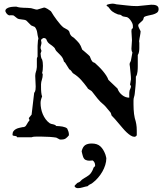

<svg xmlns="http://www.w3.org/2000/svg" viewBox="-20 -735 902 1035"><path d="M106 -49.8 113.3 -51.8Q117.2 -53.7 120.1 -57.9Q123 -62 125.7 -66.9Q128.4 -71.8 131.6 -76.9Q134.8 -82 138.7 -85.9Q138.7 -91.3 137 -93.8Q135.3 -96.2 135.3 -98.6L150.4 -117.2L164.1 -233.9Q170.4 -242.2 171.4 -251.5Q172.4 -260.7 172.4 -268.6L169.9 -326.2Q169.9 -334 171.1 -338.4Q172.4 -342.8 174.3 -350.6Q176.3 -355 177 -361.6Q177.7 -368.2 178.7 -373.5V-418.9Q178.7 -421.4 180.2 -424.8Q181.6 -428.2 182.6 -429.2V-488.3L184.6 -517.1Q185.1 -517.6 186 -522.5Q187 -527.3 187 -527.8Q182.6 -543.5 180.7 -558.8Q178.7 -574.2 169.9 -586.9Q168.9 -586.9 168.5 -588.4Q168 -588.9 167.5 -589.8L147.9 -598.1L122.6 -623.5Q118.2 -627 111.3 -628.2Q104.5 -629.4 97.4 -630.1Q90.3 -630.9 83.5 -632.1Q76.7 -633.3 72.3 -636.7L56.2 -649.4Q53.7 -651.9 50 -652.3Q46.4 -652.8 41 -652.8L28.8 -652.3Q22 -654.8 16.8 -660.6Q11.7 -666.5 8.8 -674.8Q8.8 -683.6 15.9 -688.7Q22.9 -693.8 32.7 -696Q42.5 -698.2 52.5 -698.7Q62.5 -699.2 67.9 -699.2Q78.1 -695.8 87.6 -694.6Q97.2 -693.4 107.2 -693.1Q117.2 -692.9 127.2 -692.6Q137.2 -692.4 147.9 -690.9Q148.4 -690.9 152.3 -689.7Q156.2 -688.5 160.9 -687.3Q165.5 -686 169.9 -684.8Q174.3 -683.6 175.3 -683.6H181.6L217.3 -694.3Q221.2 -694.3 226.3 -692.1Q231.4 -689.9 236.6 -686.8Q241.7 -683.6 246.3 -680.2Q251 -676.8 253.9 -674.8L256.8 -670.9Q261.7 -662.1 269.8 -650.1Q277.8 -638.2 286.9 -626.2Q295.9 -614.3 305.2 -603.5Q314.5 -592.8 322.3 -586.9L345.7 -573.7Q347.7 -572.8 350.6 -568.8Q353.5 -564.9 353.5 -564.5L357.4 -551.8Q360.4 -546.4 362.5 -543.7Q364.7 -541 366.9 -539.1Q369.1 -537.1 372.1 -535.4Q375 -533.7 379.4 -530.3Q388.7 -521 395.3 -514.6Q401.9 -508.3 406.5 -502Q411.1 -495.6 415 -487.8Q418.9 -480 423.3 -467.3Q423.8 -467.3 430.4 -461.7Q437 -456.1 444.6 -449.5Q452.1 -442.9 458.3 -437.3Q464.4 -431.6 463.9 -431.6L469.2 -418.9Q469.2 -417.5 470.7 -414.8Q472.2 -412.1 473.9 -409.2Q475.6 -406.2 477.5 -403.8Q479.5 -401.4 481 -400.4L491.7 -395.5Q502 -386.2 513.2 -375.2Q524.4 -364.3 534.4 -352.3Q544.4 -340.3 552.5 -328.1Q560.5 -315.9 564.5 -304.2L613.3 -257.8Q620.6 -236.8 638.2 -222.7Q655.8 -208.5 676.8 -208.5V-228Q676.8 -232.4 677.2 -237.8Q677.7 -243.2 678.7 -247.6Q678.7 -248 679.9 -250.5Q681.2 -252.9 682.4 -256.3Q683.6 -259.8 684.8 -262.9Q686 -266.1 686 -267.6Q686 -272.9 683.6 -275.1Q681.2 -277.3 681.2 -279.8L686 -307.6Q686 -320.8 684.1 -337.4Q682.1 -354 681.2 -366.7Q681.2 -367.7 680.9 -370.6Q680.7 -373.5 680.2 -377Q679.7 -380.4 679.2 -383.3Q678.7 -386.2 678.7 -387.7V-388.7Q678.7 -393.1 679.7 -396Q680.2 -397.5 681.2 -397.9L685.5 -407.2L693.8 -452.1Q690.4 -457.5 689.5 -462.6Q688.5 -467.8 688.5 -472.2L691.4 -518.6L688.5 -566.9Q688.5 -572.3 689.5 -576.4Q690.4 -580.6 696.3 -583V-595.7Q696.3 -601.6 693.4 -608.9Q690.4 -616.2 685.5 -623.3Q680.7 -630.4 674.8 -636Q668.9 -641.6 662.6 -643.1Q661.6 -643.1 658.7 -643.6Q655.8 -644 652.3 -644.8Q648.9 -645.5 645.8 -646Q642.6 -646.5 641.6 -647L630.4 -654.8Q629.4 -655.3 623.8 -656.2Q618.2 -657.2 616.2 -657.2Q606.4 -661.1 599.1 -664.8Q591.8 -668.5 585.9 -672.9Q580.1 -677.2 575.2 -683.1Q570.3 -689 564.5 -696.8Q562 -700.2 559.3 -700.4Q556.6 -700.7 554.2 -706.1Q555.2 -709 560.3 -710.7Q565.4 -712.4 571.5 -713.6Q577.6 -714.8 583 -715.1Q588.4 -715.3 589.8 -715.3Q592.3 -715.3 592.3 -714.8Q594.2 -714.8 599.4 -713.9Q604.5 -712.9 606.9 -711.9Q637.7 -709 664.3 -705.6Q690.9 -702.1 720.7 -702.1L794.9 -709.5Q801.3 -709.5 808.3 -709Q815.4 -708.5 821.3 -706.3Q827.1 -704.1 831.1 -699.5Q835 -694.8 835 -686.5Q835 -672.9 825.9 -666.5Q816.9 -660.2 804.2 -656.7Q791.5 -653.3 778.3 -650.9Q765.1 -648.4 756.3 -643.1L751 -627L727.5 -605Q726.6 -604 725.8 -600.8Q725.1 -597.7 725.1 -595.7Q725.6 -593.3 727.1 -589.4Q728.5 -585.4 730.5 -581.5Q732.4 -577.6 734.4 -573.7Q736.3 -569.8 737.8 -566.9V-564.5Q737.8 -561 736.8 -554.2Q735.8 -547.4 734.4 -540Q732.9 -532.7 731.9 -526.9Q731 -521 731 -519.5Q730 -518.6 730 -513.7Q730 -511.2 730 -508.8Q730 -506.3 731 -505.4V-475.6Q731 -465.3 729.2 -455.3Q727.5 -445.3 722.7 -438.5V-378.4Q722.7 -372.1 722.4 -364.3Q722.2 -356.4 721.2 -348.9Q720.2 -341.3 718.3 -334Q716.3 -326.7 712.4 -321.8V-308.1Q712.4 -288.6 710.4 -270Q708.5 -251.5 706.5 -231.4Q705.6 -221.2 702.6 -212.4Q699.7 -203.6 699.7 -193.4Q699.7 -183.1 699.7 -170.9Q699.7 -158.7 700.4 -145.8Q701.2 -132.8 702.6 -120.6Q704.1 -108.4 706.5 -98.6Q709.5 -88.9 711.4 -81.3Q713.4 -73.7 714.6 -65.9Q715.8 -58.1 716.6 -49.8Q717.3 -41.5 717.3 -30.3V-5.9Q712.4 2.4 704.1 2.4Q695.3 2.4 684.8 -4.2Q674.3 -10.7 663.3 -21Q652.3 -31.2 641.4 -44.2Q630.4 -57.1 619.6 -69.8Q608.9 -82.5 599.1 -93.8Q589.4 -105 581.5 -112.3Q580.6 -114.3 578.9 -121.1Q577.1 -127.9 574.7 -129.9Q566.9 -138.2 558.1 -149.7Q549.3 -161.1 541 -168.9Q530.8 -176.8 522.5 -185.1Q514.2 -193.4 506.8 -202.4Q499.5 -211.4 492.4 -220.7Q485.4 -230 477.5 -239.7Q474.6 -243.7 470.7 -246.3Q466.8 -249 462.6 -251.2Q458.5 -253.4 455.3 -256.1Q452.1 -258.8 450.7 -262.7Q433.6 -286.1 416.5 -304.9Q399.4 -323.7 377 -337.9Q373 -339.8 370.8 -343Q368.7 -346.2 366.5 -349.4Q364.3 -352.5 361.3 -355.7Q358.4 -358.9 353.5 -361.3Q352.5 -362.8 349.4 -367.9Q346.2 -373 342.3 -379.2Q338.4 -385.3 335 -390.9Q331.5 -396.5 330.6 -397.9L324.7 -402.8Q322.3 -413.1 318.6 -420.2Q314.9 -427.2 309.8 -433.1Q304.7 -439 298.1 -445.3Q291.5 -451.7 283.2 -460.4L278.8 -467.3Q276.4 -474.6 271.5 -479.5Q266.6 -484.4 260.7 -488.8Q254.9 -493.2 248.8 -497.3Q242.7 -501.5 238.3 -506.8Q234.9 -510.7 233.4 -514.4Q231.9 -518.1 230.5 -521.5Q229 -524.9 226.1 -527.1Q223.1 -529.3 216.3 -530.3Q213.4 -530.3 207.3 -526.1Q201.2 -522 201.2 -518.6L203.6 -504.4Q203.6 -499 201.2 -491.2Q198.7 -483.4 198.7 -475.6L203.6 -460.4L198.7 -446.8Q198.7 -439.9 200.7 -429.7Q202.6 -419.4 207 -414.1Q209.5 -406.2 210.4 -397.9Q211.4 -389.6 211.4 -379.9Q211.4 -369.1 210.4 -359.6Q209.5 -350.1 207 -341.3Q210.4 -336.9 210.4 -333.5Q210.4 -325.2 209 -318.4Q207.5 -311.5 205.8 -305.4Q204.1 -299.3 202.6 -293.5Q201.2 -287.6 201.2 -281.2V-265.1Q201.2 -258.8 201.4 -251.5Q201.7 -244.1 202.4 -237.1Q203.1 -230 204.3 -224.1Q205.6 -218.3 207 -215.3Q204.6 -209 203.1 -204.6Q201.7 -200.2 200.7 -196.3Q199.7 -192.4 199.2 -188.5Q198.7 -184.6 198.7 -179.2Q198.7 -164.6 201.7 -149.2Q204.6 -133.8 210.7 -119.4Q216.8 -105 226.1 -92.3Q235.4 -79.6 248.5 -70.3Q252.4 -67.9 257.1 -66.9Q261.7 -65.9 266.4 -64.9Q271 -64 275.4 -62Q279.8 -60.1 283.2 -55.7Q291 -55.7 299.8 -54.9Q308.6 -54.2 316.7 -52.7Q324.7 -51.3 331.5 -48.6Q338.4 -45.9 342.3 -42Q346.2 -33.2 348.9 -25.9Q351.6 -18.6 351.6 -5.9Q343.3 4.9 334.7 11Q326.2 17.1 312 17.1H302.7L283.2 6.8Q268.6 4.4 247.3 2.9Q226.1 1.5 206.5 1.5H173.3Q168 1.5 162.6 2Q157.2 2.4 150.4 4.9H72.3Q70.8 0 66.7 -1Q62.5 -2 58.1 -2.4Q53.7 -2.9 50.5 -3.9Q47.4 -4.9 47.4 -9.3Q47.4 -20.5 52.5 -27.6Q57.6 -34.7 65.7 -39.1Q73.7 -43.5 83.5 -45.7Q93.3 -47.9 102.5 -49.8ZM381.8 268.6Q381.8 267.6 382.3 266.6Q383.3 264.6 384.3 263.7L397 251Q397.5 251 399.7 250Q401.9 249 404.5 247.8Q407.2 246.6 409.2 245.4Q411.1 244.1 411.6 243.7Q412.6 242.7 416.7 238.5Q420.9 234.4 421.9 233.4Q427.7 229 434.6 225.1Q441.4 221.2 448 217Q454.6 212.9 460.9 207.8Q467.3 202.6 471.7 195.3Q472.2 194.8 473.6 192.4Q475.1 189.9 476.8 186.8Q478.5 183.6 480 180.4Q481.4 177.2 481.9 175.3Q482.4 175.3 483.4 171.9Q483.9 170.4 484.4 168.5Q485.4 167.5 488.8 164.3Q492.2 161.1 492.2 160.6Q492.7 160.2 492.7 158.2Q492.7 156.2 492.7 155.3Q492.7 148.4 489.3 141.1Q485.8 133.8 479.5 129.9Q470.7 131.3 461.9 131.3Q450.7 131.3 441.4 127Q432.1 122.6 427.7 109.4Q427.2 108.9 426.3 105.2Q425.3 101.6 424.1 97.2Q422.9 92.8 421.9 88.4Q420.9 84 420.4 81.5V79.1Q426.3 55.7 439.5 47.1Q452.6 38.6 474.6 38.6Q504.4 38.6 521 54Q537.6 69.3 547.9 97.2Q547.9 97.2 548.6 99.6Q549.3 102.1 550.3 105.5Q551.3 108.9 552 112.3Q552.7 115.7 553.2 117.7Q553.2 135.7 547.4 154.5Q541.5 173.3 531.5 190.7Q521.5 208 508.5 223.1Q495.6 238.3 481.9 248.5Q475.1 254.9 467 258.1Q459 261.2 452.6 268.6Q439 271 425.5 275.1Q412.1 279.3 399.4 279.3Q394 279.3 388.9 276.6Q383.8 273.9 381.8 268.6Z"/></svg>

Font: IM FELL English SC
Style: Regular
Weight: 400
Designer: Igino Marini
Foundry: Igino Marini
Version: 3.00